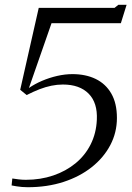

<svg xmlns="http://www.w3.org/2000/svg" viewBox="-20 -776 550 803"><path d="M31.5 -29.5Q43.5 -27.5 58.2 -25.8Q73 -24 88 -24Q149.5 -24 202.5 -42Q255.5 -60 295.8 -93Q336 -126 359.2 -172.2Q382.5 -218.5 385 -275Q388.5 -346 350.8 -384.2Q313 -422.5 243 -422.5Q219 -422.5 194.8 -417.5Q170.5 -412.5 145.2 -402.8Q120 -393 91.5 -378.5L64.5 -400.5L142 -743H459L475 -756H509.5L485.5 -679H195.5L101 -408Q125.5 -425 156 -438Q186.5 -451 219.2 -458.5Q252 -466 283 -466Q338.5 -466 380.2 -445.8Q422 -425.5 445.5 -384.8Q469 -344 469 -282.5Q469 -222 441.5 -169.5Q414 -117 364 -77.2Q314 -37.5 245.8 -15.2Q177.5 7 96 7Q84 7 72 6Q60 5 49 3.2Q38 1.5 28.5 -0.5Z"/></svg>

Font: Merriweather 120pt Light
Style: Italic
Weight: 300
Italic angle: -7.8°
Version: Version 2.101